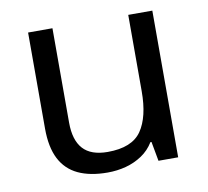

<svg xmlns="http://www.w3.org/2000/svg" viewBox="-66 -609 750 691"><g transform="rotate(-10 309.0 -263.0)"><path d="M533 -536V0H461L448 -71H444Q427 -43 400 -25Q373 -7 341 1.5Q309 10 274 10Q210 10 166.5 -10.5Q123 -31 101 -74Q79 -117 79 -185V-536H168V-191Q168 -127 197 -95Q226 -63 287 -63Q376 -63 410.5 -113Q445 -163 445 -257V-536Z"/></g></svg>

Font: lsinhala05
Style: Book
Weight: 400
Designer: Jelle Bosma - Monotype Design Team
Foundry: Monotype Imaging Inc.
Version: Version 2.003